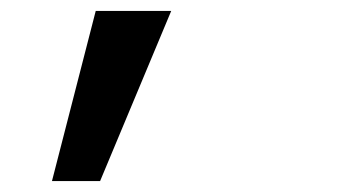

<svg xmlns="http://www.w3.org/2000/svg" viewBox="-20 -171 640 351"><path d="M163 160 293 -151H155L75 160Z"/></svg>

Font: Tekne LDO Medium
Style: Regular
Weight: 500
Monospace: yes
Designer: Alessio Laiso, Mario Rullo, Paolo Rosset
Foundry: Alessio Laiso
Version: Version 1.000;hotconv 1.0.109;makeotfexe 2.5.65596